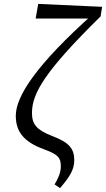

<svg xmlns="http://www.w3.org/2000/svg" viewBox="-20 -765 544 985"><path d="M260 181 288 200C340 140 361 103 361 57C361 -4 333 -35 246 -68C167 -99 144 -128 144 -186C144 -289 216 -405 496 -681L504 -730L176 -745L163 -670H465L464 -699C161 -429 61 -269 61 -171C61 -88 104 -36 206 1C280 28 292 45 292 89C292 120 278 152 260 181Z"/></svg>

Font: Source Serif Variable
Style: Italic
Weight: 389
Italic angle: -12°
Designer: Frank Grießhammer
Foundry: Adobe Systems Incorporated
Version: Version 3.001;hotconv 1.0.111;makeotfexe 2.5.65597